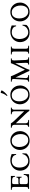

<svg xmlns="http://www.w3.org/2000/svg" viewBox="2312 -3171 874 5538"><g transform="rotate(-90 2749.0 -402.0)"><path d="M66 0V-23Q88 -24 101 -29Q114 -34 120 -50Q126 -66 126 -100V-425Q126 -460 119 -475.5Q112 -491 94 -496Q76 -501 41 -502V-525H444V-404H421Q420 -432 411 -450.5Q402 -469 378.5 -479Q355 -489 309 -489H251Q230 -489 218.5 -479Q207 -469 207 -425V-298Q215 -304 226.5 -306Q238 -308 254 -308H337Q366 -308 381.5 -320Q397 -332 398 -365H421V-215H398Q397 -248 384.5 -260Q372 -272 337 -272H256Q229 -272 218 -263Q207 -254 207 -228V-100Q207 -57 222.5 -46.5Q238 -36 283 -36H354Q419 -36 446 -71Q473 -106 477 -155H500L492 0Z M874 15Q802 15 749 -9Q696 -33 662 -72.5Q628 -112 611.5 -160.5Q595 -209 595 -258Q595 -335 632.5 -399Q670 -463 738 -501.5Q806 -540 897 -540Q947 -540 994 -529Q1041 -518 1075 -503V-374H1052Q1042 -440 993.5 -470Q945 -500 882 -500Q788 -500 736.5 -440.5Q685 -381 685 -278Q685 -232 696 -187Q707 -142 730.5 -105.5Q754 -69 790.5 -47Q827 -25 878 -25Q926 -25 967 -45Q1008 -65 1036.5 -102Q1065 -139 1074 -190H1097L1091 -76Q1060 -35 1003.5 -10Q947 15 874 15Z M1465 -540Q1548 -540 1608.5 -501Q1669 -462 1702.5 -398.5Q1736 -335 1736 -262Q1736 -188 1701.5 -125Q1667 -62 1606 -23.5Q1545 15 1463 15Q1381 15 1320.5 -24Q1260 -63 1226.5 -126.5Q1193 -190 1193 -263Q1193 -337 1227 -400Q1261 -463 1322.5 -501.5Q1384 -540 1465 -540ZM1477 -25Q1538 -25 1576 -54.5Q1614 -84 1632.5 -133.5Q1651 -183 1651 -242Q1651 -313 1627.5 -371.5Q1604 -430 1560 -465Q1516 -500 1452 -500Q1391 -500 1352.5 -470.5Q1314 -441 1296 -392Q1278 -343 1278 -283Q1278 -212 1301.5 -153.5Q1325 -95 1369.5 -60Q1414 -25 1477 -25Z M2320 8Q2305 -15 2287.5 -38Q2270 -61 2238 -94L1965 -380H1963V-100Q1963 -63 1981.5 -44Q2000 -25 2059 -23V0H1858V-23Q1891 -25 1904.5 -44Q1918 -63 1918 -100V-425Q1918 -464 1896.5 -482Q1875 -500 1833 -502V-525H1959Q1974 -500 1991 -477.5Q2008 -455 2030 -432L2306 -145H2308V-425Q2308 -462 2291.5 -481Q2275 -500 2223 -502V-525H2414V-502Q2381 -500 2367.5 -481Q2354 -462 2354 -425V-100Q2354 -72 2354.5 -46.5Q2355 -21 2356 8Z M2782 -540Q2865 -540 2925.5 -501Q2986 -462 3019.5 -398.5Q3053 -335 3053 -262Q3053 -188 3018.5 -125Q2984 -62 2923 -23.5Q2862 15 2780 15Q2698 15 2637.5 -24Q2577 -63 2543.5 -126.5Q2510 -190 2510 -263Q2510 -337 2544 -400Q2578 -463 2639.5 -501.5Q2701 -540 2782 -540ZM2794 -25Q2855 -25 2893 -54.5Q2931 -84 2949.5 -133.5Q2968 -183 2968 -242Q2968 -313 2944.5 -371.5Q2921 -430 2877 -465Q2833 -500 2769 -500Q2708 -500 2669.5 -470.5Q2631 -441 2613 -392Q2595 -343 2595 -283Q2595 -212 2618.5 -153.5Q2642 -95 2686.5 -60Q2731 -25 2794 -25ZM2839 -819Q2857 -820 2878.5 -812.5Q2900 -805 2913 -790Q2891 -745 2849 -698.5Q2807 -652 2761 -623L2750 -642Q2785 -680 2807.5 -727.5Q2830 -775 2839 -819Z M3470 8Q3462 -15 3452 -38Q3442 -61 3421 -104L3284 -389H3282L3266 -100Q3265 -63 3281.5 -44Q3298 -25 3352 -23V0H3160V-23Q3191 -25 3205 -44Q3219 -63 3220 -100L3239 -425Q3241 -460 3235 -475.5Q3229 -491 3212 -496Q3195 -501 3162 -502V-525H3319Q3327 -499 3336.5 -476Q3346 -453 3359 -425L3507 -121H3509L3655 -425Q3667 -449 3677.5 -474.5Q3688 -500 3696 -525H3834V-502Q3811 -501 3797.5 -496Q3784 -491 3778.5 -475.5Q3773 -460 3774 -425L3788 -100Q3790 -66 3797 -50Q3804 -34 3820 -29.5Q3836 -25 3864 -23V0H3655V-23Q3674 -25 3686 -29.5Q3698 -34 3703 -50Q3708 -66 3706 -100L3694 -396H3692L3550 -104Q3529 -61 3521.5 -38Q3514 -15 3508 8Z M4113 -100Q4113 -66 4120 -50Q4127 -34 4145.5 -29Q4164 -24 4198 -23V0H3972V-23Q3994 -24 4007 -29Q4020 -34 4026 -50Q4032 -66 4032 -100V-425Q4032 -460 4025 -475.5Q4018 -491 4000 -496Q3982 -501 3947 -502V-525H4173V-502Q4151 -501 4138 -496Q4125 -491 4119 -475.5Q4113 -460 4113 -425Z M4582 15Q4510 15 4457 -9Q4404 -33 4370 -72.5Q4336 -112 4319.5 -160.5Q4303 -209 4303 -258Q4303 -335 4340.5 -399Q4378 -463 4446 -501.5Q4514 -540 4605 -540Q4655 -540 4702 -529Q4749 -518 4783 -503V-374H4760Q4750 -440 4701.5 -470Q4653 -500 4590 -500Q4496 -500 4444.5 -440.5Q4393 -381 4393 -278Q4393 -232 4404 -187Q4415 -142 4438.5 -105.5Q4462 -69 4498.5 -47Q4535 -25 4586 -25Q4634 -25 4675 -45Q4716 -65 4744.5 -102Q4773 -139 4782 -190H4805L4799 -76Q4768 -35 4711.5 -10Q4655 15 4582 15Z M5173 -540Q5256 -540 5316.5 -501Q5377 -462 5410.5 -398.5Q5444 -335 5444 -262Q5444 -188 5409.5 -125Q5375 -62 5314 -23.5Q5253 15 5171 15Q5089 15 5028.5 -24Q4968 -63 4934.5 -126.5Q4901 -190 4901 -263Q4901 -337 4935 -400Q4969 -463 5030.5 -501.5Q5092 -540 5173 -540ZM5185 -25Q5246 -25 5284 -54.5Q5322 -84 5340.5 -133.5Q5359 -183 5359 -242Q5359 -313 5335.5 -371.5Q5312 -430 5268 -465Q5224 -500 5160 -500Q5099 -500 5060.5 -470.5Q5022 -441 5004 -392Q4986 -343 4986 -283Q4986 -212 5009.5 -153.5Q5033 -95 5077.5 -60Q5122 -25 5185 -25Z"/></g></svg>

Font: Bona Nova SC
Style: Regular
Weight: 400
Designer: Mateusz Machalski
Foundry: Capitalics
Version: Version 4.001; ttfautohint (v1.8.4.7-5d5b)